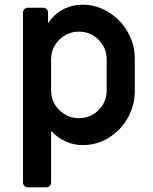

<svg xmlns="http://www.w3.org/2000/svg" viewBox="-20 -606 654 819"><path d="M78 172V-552Q78 -561 84 -567Q90 -573 99 -573H164Q173 -573 179 -567Q185 -561 185 -552V-507Q211 -546 249.5 -566Q288 -586 332 -586Q391 -586 442.5 -554.5Q494 -523 524.5 -470Q555 -417 555 -356V-217Q555 -156 525 -103Q495 -50 444 -18.5Q393 13 332 13Q295 13 260.5 -2.5Q226 -18 198 -47V172Q198 181 192 187Q186 193 177 193H99Q90 193 84 187Q78 181 78 172ZM435 -220V-353Q435 -402 400.5 -436.5Q366 -471 317 -471Q268 -471 233 -436.5Q198 -402 198 -353V-220Q198 -171 233 -136.5Q268 -102 317 -102Q366 -102 400.5 -136.5Q435 -171 435 -220Z"/></svg>

Font: Miriam Libre
Style: Bold
Weight: 700
Designer: Michal Sahar
Foundry: Hagilda
Version: Version 1.001